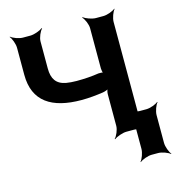

<svg xmlns="http://www.w3.org/2000/svg" viewBox="-132 -849 1060 1160"><g transform="rotate(-15 398.0 -268.5)"><path d="M357 -374C333 -374 311 -376 293 -379C232 -390 208 -428 208 -492V-661C208 -685 224 -722 238 -735L235 -737C220 -725 182 -711 158 -711H111C87 -711 50 -725 37 -737L35 -735C47 -722 61 -685 61 -661V-492C61 -325 171 -255 357 -255C404 -255 451 -260 492 -266C505 -268 525 -275 531 -281L528 -284C522 -277 518 -260 518 -248V-50C518 -26 502 11 488 24L491 26C506 14 544 0 568 0H615C639 0 676 14 689 26L691 24C679 11 665 -26 665 -50V-661C665 -685 679 -722 691 -735L689 -737C676 -725 639 -711 615 -711H568C544 -711 506 -725 491 -737L488 -735C502 -722 518 -685 518 -661V-409C518 -400 521 -382 526 -377L529 -380C524 -384 506 -385 496 -384C453 -377 405 -374 357 -374ZM770 124V-50C770 -74 784 -111 796 -124L794 -126C781 -114 744 -100 720 -100H679C655 -100 618 -114 605 -126L603 -124C615 -111 629 -74 629 -50V124C629 148 615 185 603 198L605 200C618 188 655 174 679 174H720C744 174 781 188 794 200L796 198C784 185 770 148 770 124Z"/></g></svg>

Font: Asimov
Style: EdgeNar
Weight: 500
Designer: Google
Version: Version 2.000980: 2014